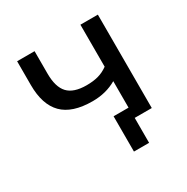

<svg xmlns="http://www.w3.org/2000/svg" viewBox="-144 -612 846 867"><g transform="rotate(-30 278.5 -178.5)"><path d="M390 130H311V-54H389V-192Q334 -160 264 -160Q158 -160 108 -210.5Q58 -261 58 -363V-487H149V-370Q149 -300 179 -268Q209 -236 276 -236Q310 -236 336.5 -243Q363 -250 388 -268V-487H479V0H390Z"/></g></svg>

Font: Nunito Sans Medium
Style: Regular
Weight: 500
Designer: Vernon Adams
Foundry: Vernon Adams
Version: Version 3.101; ttfautohint (v1.8.4.7-5d5b);gftools[0.9.27]